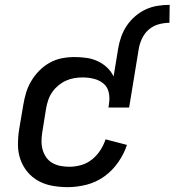

<svg xmlns="http://www.w3.org/2000/svg" viewBox="-20 -763 719 791"><path d="M467 -564Q471 -588 479.5 -612Q488 -636 502.5 -657.5Q517 -679 537.5 -696.5Q558 -714 581 -724.5Q604 -735 629 -739Q654 -743 679 -743L678 -669Q656 -669 634 -663Q612 -657 594.5 -642.5Q577 -628 566.5 -607Q556 -586 552 -564ZM259 8Q227 8 196 2.5Q165 -3 138.5 -17.5Q112 -32 93 -55Q74 -78 64 -106.5Q54 -135 54 -167Q54 -199 59 -231L76 -331Q80 -356 87.5 -381Q95 -406 109 -429.5Q123 -453 142.5 -472.5Q162 -492 185.5 -505Q209 -518 235 -523Q261 -528 287 -528Q312 -528 336.5 -524.5Q361 -521 382.5 -511Q404 -501 421 -485Q438 -469 448 -448L467 -564H552L512 -320H427L429 -336Q433 -360 428 -382.5Q423 -405 406 -419Q389 -433 366.5 -438.5Q344 -444 320 -444Q303 -444 285.5 -441Q268 -438 251.5 -430.5Q235 -423 220.5 -411Q206 -399 195.5 -384Q185 -369 179 -351.5Q173 -334 170 -317L154 -217Q151 -199 151 -180.5Q151 -162 156 -145Q161 -128 171 -114Q181 -100 196 -91.5Q211 -83 229 -79.5Q247 -76 266 -76Q290 -76 314.5 -83Q339 -90 359 -106Q379 -122 393 -143.5Q407 -165 415 -189L503 -166Q491 -129 467 -94.5Q443 -60 409.5 -36Q376 -12 336.5 -2Q297 8 259 8Z"/></svg>

Font: Iosevka Medium Extended
Style: Italic
Weight: 500
Width: 7
Italic angle: -9°
Monospace: yes
Designer: Belleve Invis
Foundry: Belleve Invis
Version: Version 32.5.0; ttfautohint (v1.8.4)